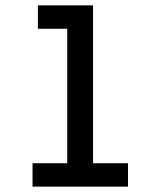

<svg xmlns="http://www.w3.org/2000/svg" viewBox="-20 -694 590 714"><path d="M456 -87V0H101V-87H230V-587H121V-674H326V-87Z"/></svg>

Font: Biryani
Style: Regular
Weight: 400
Designer: Dan Reynolds and Mathieu Réguer
Foundry: Dan Reynolds and Mathieu Réguer
Version: Version 1.004; ttfautohint (v1.1) -l 5 -r 5 -G 72 -x 0 -D la